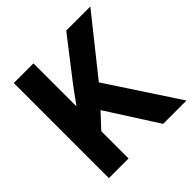

<svg xmlns="http://www.w3.org/2000/svg" viewBox="-185 -863 1015 1015"><g transform="rotate(-45 322.0 -355.5)"><path d="M210.5 -710.9V0H63.5V-710.9ZM635.7 -710.9 354 -357.9 190.4 -182.1 164.1 -325.2 274.4 -477.1 455.6 -710.9ZM469.2 0 260.3 -326.7 368.2 -419.4 643.6 0Z"/></g></svg>

Font: RobotoDEMO
Style: Regular
Weight: 400
Designer: Christian Robertson
Foundry: Google
Version: Version 2.136